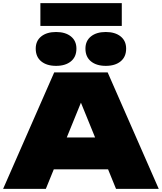

<svg xmlns="http://www.w3.org/2000/svg" viewBox="-23 -1216 1042 1236"><path d="M238 -126V-331H749V-126ZM670 -750 999 0H724L465 -636H531L272 0H-3L326 -750ZM338 -792Q278 -792 242.5 -821Q207 -850 207 -903Q207 -953 242.5 -981.5Q278 -1010 338 -1010Q398 -1010 433.5 -981.5Q469 -953 469 -903Q469 -850 433.5 -821Q398 -792 338 -792ZM658 -792Q598 -792 562.5 -821Q527 -850 527 -903Q527 -953 562.5 -981.5Q598 -1010 658 -1010Q718 -1010 753.5 -981.5Q789 -953 789 -903Q789 -850 753.5 -821Q718 -792 658 -792ZM237 -1049V-1196H761V-1049Z"/></svg>

Font: Unbounded Black
Style: Regular
Weight: 900
Designer: Luke Prowse, Jean-Baptiste Morizot, Fátima Lázaro, Florian Runge
Foundry: NaN
Version: Version 1.701;gftools[0.9.28.dev5+ged2979d]